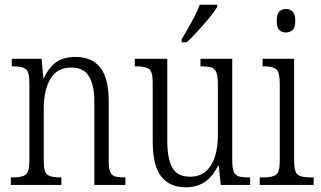

<svg xmlns="http://www.w3.org/2000/svg" viewBox="-20 -786 1363 816"><path d="M26 0V-32H36Q74 -32 89.5 -44Q105 -56 105 -105V-433Q105 -481 89.5 -492.5Q74 -504 38 -504H30V-536H157L164 -455H167Q190 -503 221.5 -523.5Q253 -544 301 -544Q371 -544 406.5 -498.5Q442 -453 442 -355V-105Q442 -72 448 -56.5Q454 -41 468 -36.5Q482 -32 507 -32H513V0H381V-355Q381 -421 359 -460Q337 -499 283 -499Q222 -499 194 -450.5Q166 -402 166 -326V-102Q166 -54 181.5 -43Q197 -32 234 -32H241V0Z M770 10Q701 10 665 -36Q629 -82 629 -185V-434Q629 -482 613.5 -493Q598 -504 560 -504H553V-536H691V-186Q691 -113 712 -74Q733 -35 788 -35Q829 -35 855 -58Q881 -81 893.5 -120.5Q906 -160 906 -210V-426Q906 -462 899.5 -478.5Q893 -495 878 -499.5Q863 -504 837 -504H832V-536H967V-104Q967 -71 974 -55.5Q981 -40 996 -36Q1011 -32 1036 -32H1043V0H918L910 -81H906Q863 10 770 10ZM752 -619Q774 -656 795 -694Q816 -732 829 -766H903V-756Q893 -739 870.5 -711.5Q848 -684 822 -655.5Q796 -627 773 -606H752Z M1195 -648Q1178 -648 1167 -658.5Q1156 -669 1156 -698Q1156 -726 1167 -737Q1178 -748 1195 -748Q1212 -748 1223.5 -737Q1235 -726 1235 -698Q1235 -669 1223.5 -658.5Q1212 -648 1195 -648ZM1084 0V-32H1100Q1138 -32 1153.5 -43.5Q1169 -55 1169 -103V-431Q1169 -479 1154.5 -491.5Q1140 -504 1104 -504H1096V-536H1230V-106Q1230 -56 1245 -44Q1260 -32 1299 -32H1313V0Z"/></svg>

Font: Noto Serif Tamil Condensed Light
Style: Regular
Weight: 300
Width: 3
Designer: Indian Type Foundry, Tom Grace, and the Monotype Design Team
Foundry: Monotype Imaging Inc.
Version: Version 2.004; ttfautohint (v1.8.4.7-5d5b)